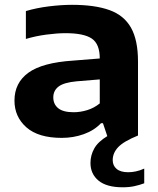

<svg xmlns="http://www.w3.org/2000/svg" viewBox="-20 -576 672 816"><path d="M242.5 10Q143 10 92.2 -34.8Q41.5 -79.5 41.5 -148.5Q41.5 -224 100.8 -267Q160 -310 291.5 -318.5L404 -327.5Q404 -389 370.2 -412Q336.5 -435 258.5 -435Q223 -435 177.5 -429Q132 -423 90 -410.5V-529Q135.5 -542.5 188.2 -549Q241 -555.5 286 -555.5Q383 -555.5 445 -533.2Q507 -511 536.8 -458.2Q566.5 -405.5 566.5 -314.5V0Q506 24.5 482.5 49.2Q459 74 459 104.5Q459 128 475.8 142Q492.5 156 525 156Q540 156 557.2 152.5Q574.5 149 593 140.5V203Q573 210.5 551 215.2Q529 220 501.5 220Q433.5 220 399 191.8Q364.5 163.5 364.5 116.5Q364.5 84 380.5 55.2Q396.5 26.5 436 2.5L417.5 -52.5H409.5Q380 -21.5 336 -5.8Q292 10 242.5 10ZM206.5 -162Q206.5 -133 227.5 -116Q248.5 -99 293 -99Q321.5 -99 350.8 -108Q380 -117 404 -136.5V-238.5L306.5 -230.5Q251.5 -225.5 229 -208.2Q206.5 -191 206.5 -162Z"/></svg>

Font: Encode Sans Expanded
Style: Bold
Weight: 700
Width: 7
Designer: Multiple Designers
Foundry: Impallari Type
Version: Version 3.000; ttfautohint (v1.8.3) -l 8 -r 50 -G 200 -x 14 